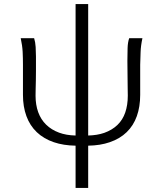

<svg xmlns="http://www.w3.org/2000/svg" viewBox="-20 -709 806 945"><path d="M352 8Q292 7 245 -9Q195 -26 161 -58.5Q127 -91 110 -137.5Q93 -184 93 -242V-390Q93 -423 91.5 -453.5Q90 -484 82 -521H148Q154 -502 155.5 -477.5Q157 -453 157 -431Q157 -420 157 -409Q157 -386 157 -361Q157 -336 156.5 -313Q156 -290 155.5 -270.5Q155 -251 155 -238Q155 -193 168 -157Q181 -121 207 -95.5Q233 -70 271 -56Q306 -43 352 -42V-689H414V-42Q458 -43 493 -55Q532 -69 558 -94Q584 -119 596.5 -155.5Q609 -192 609 -238Q609 -251 608.5 -270.5Q608 -290 608 -313Q608 -336 607.5 -361Q607 -386 607 -409Q607 -443 608 -472.5Q609 -502 616 -521H681Q673 -484 672 -453Q671 -422 670 -390V-242Q670 -184 653.5 -137.5Q637 -91 603.5 -58.5Q570 -26 520 -9Q474 7 414 8V216H352Z"/></svg>

Font: Rising Sun Light
Style: Regular
Weight: 300
Designer: Matt McInerney, Pablo Impallari, Rodrigo Fuenzalida (Raleway font), Stephen Hutchings (Greek), Cristiano Sobral (main ch
Foundry: The Rising Sun Project Authors
Version: Version 4.327; ttfautohint (v1.8.4.7-5d5b-dirty)